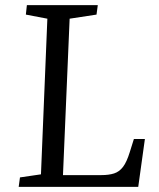

<svg xmlns="http://www.w3.org/2000/svg" viewBox="-20 -730 621 750"><path d="M58 -37 140 -49 165 -657 81 -673 85 -710H362L357 -673L252 -657L226 -46H376Q405 -46 425.5 -52.5Q446 -59 460.5 -78Q475 -97 487 -136L503 -187H546L520 0H53Z"/></svg>

Font: Literata 36pt
Style: Italic
Weight: 400
Italic angle: -2°
Designer: Latin by Veronika Burian and Jose Scaglione. Greek by Irene Vlachou. Cyrillic by Vera Evstafieva
Foundry: TypeTogether
Version: Version 3.002